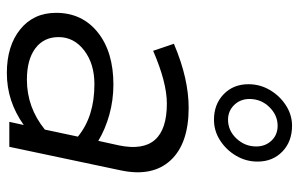

<svg xmlns="http://www.w3.org/2000/svg" viewBox="-172 -672 851 546"><g transform="rotate(90 253.0 -398.5)"><path d="M187 7Q110 7 63 -31Q16 -69 16 -133Q16 -207 71.5 -251.5Q127 -296 220 -296Q264 -296 305.5 -284.5Q347 -273 380 -253L393 -312Q421 -448 274 -448Q214 -448 124 -409L104 -468Q156 -490 201 -500Q246 -510 286 -510Q388 -510 435.5 -458.5Q483 -407 464 -317L397 0H326L335 -41Q301 -17 264.5 -5Q228 7 187 7ZM206 -50Q285 -50 348 -101L368 -195Q311 -242 219 -242Q161 -242 123 -213Q85 -184 85 -140Q85 -98 117 -74Q149 -50 206 -50ZM320 -582Q276 -582 247.5 -609.5Q219 -637 219 -680Q219 -713 235.5 -741Q252 -769 279 -786.5Q306 -804 337 -804Q382 -804 410.5 -776.5Q439 -749 439 -706Q439 -673 422.5 -645Q406 -617 379 -599.5Q352 -582 320 -582ZM320 -622Q351 -622 373.5 -646Q396 -670 396 -702Q396 -728 379.5 -745.5Q363 -763 337 -763Q307 -763 284 -739.5Q261 -716 261 -683Q261 -657 278 -639.5Q295 -622 320 -622Z"/></g></svg>

Font: Red Hat Display VF
Style: Italic
Weight: 300
Italic angle: -12°
Designer: Pentagram, MCKL
Foundry: Pentagram, MCKL
Version: Version 1.010